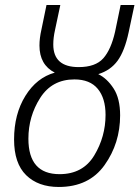

<svg xmlns="http://www.w3.org/2000/svg" viewBox="-20 -734 555 764"><path d="M214 10Q334 10 396 -77Q458 -164 458 -275Q458 -342 432 -382Q406 -422 371 -439Q420 -454 448 -492.5Q476 -531 492 -606L515 -714H460L438 -608Q422 -537 391 -502Q360 -467 293 -467Q192 -467 192 -557Q192 -584 199 -615L220 -714H165L145 -617Q137 -582 137 -553Q137 -476 198 -445Q126 -425 81 -352.5Q36 -280 36 -179Q36 -84 84 -37Q132 10 214 10ZM217 -41Q93 -41 93 -182Q93 -271 140 -344.5Q187 -418 276 -418Q338 -418 369 -380.5Q400 -343 400 -277Q400 -190 355 -115.5Q310 -41 217 -41Z"/></svg>

Font: Noto Sans Display SemiCondensed Light
Style: Italic
Weight: 300
Width: 4
Italic angle: -12°
Designer: Monotype Design Team
Foundry: Monotype Imaging Inc.
Version: Version 1.900